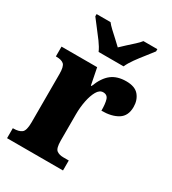

<svg xmlns="http://www.w3.org/2000/svg" viewBox="-186 -866 867 966"><g transform="rotate(30 248.0 -383.0)"><path d="M9 0V-58H13Q43 -58 59.5 -70Q76 -82 76 -130V-411Q76 -455 62.5 -467Q49 -479 20 -479H16V-536H223L242 -440H246Q268 -497 301 -522.5Q334 -548 386 -548Q437 -548 459.5 -521Q482 -494 482 -454Q482 -402 446 -379.5Q410 -357 351 -357Q351 -398 344 -420Q337 -442 313 -442Q292 -442 278 -417.5Q264 -393 256.5 -355.5Q249 -318 249 -277V-125Q249 -80 263.5 -69Q278 -58 302 -58H334V0ZM191 -606Q181 -629 161.5 -655.5Q142 -682 121.5 -708Q101 -734 87 -753V-766H168Q177 -754 194.5 -737.5Q212 -721 231 -704Q250 -687 263 -674Q276 -687 295 -704Q314 -721 332 -737.5Q350 -754 359 -766H440V-753Q426 -734 405 -708Q384 -682 365 -655.5Q346 -629 336 -606Z"/></g></svg>

Font: Noto Serif Condensed Black
Style: Regular
Weight: 900
Width: 3
Designer: Monotype Design Team
Foundry: Monotype Imaging Inc.
Version: Version 2.015; ttfautohint (v1.8.4.7-5d5b)